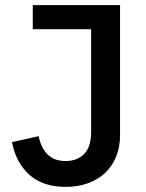

<svg xmlns="http://www.w3.org/2000/svg" viewBox="-20 -718 571 750"><path d="M449 -698V-190Q449 -144 434 -107Q419 -70 391.5 -43.5Q364 -17 324.5 -2.5Q285 12 237 12Q146 12 93.5 -36.5Q41 -85 27 -163L131 -186Q140 -141 165.5 -115Q191 -89 237 -89Q282 -89 309 -117Q336 -145 336 -202V-604H108V-698Z"/></svg>

Font: IBMPlexSans-Medium
Style: Regular
Weight: 500
Designer: Mike Abbink, Paul van der Laan, Pieter van Rosmalen
Foundry: Bold Monday
Version: Version 3.1